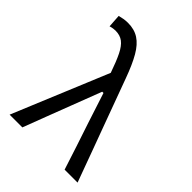

<svg xmlns="http://www.w3.org/2000/svg" viewBox="-212 -850 959 959"><g transform="rotate(45 267.0 -371.0)"><path d="M28.5 0Q56.5 -67.5 86.8 -140.5Q117 -213.5 145.5 -282Q167 -334 190.8 -391.2Q214.5 -448.5 238 -505Q217 -565.5 199 -602Q181 -638.5 159.5 -654.8Q138 -671 106 -671Q100.5 -671 90.8 -669.8Q81 -668.5 69.5 -665L65 -734Q78 -737.5 92.5 -740Q107 -742.5 122.5 -742.5Q168 -742.5 200.2 -721.5Q232.5 -700.5 258.2 -656Q284 -611.5 310 -540L404.5 -283Q429 -217 446.5 -169.2Q464 -121.5 478.5 -81.8Q493 -42 508.5 0H417Q397 -62 376.8 -123.8Q356.5 -185.5 335.5 -248L283.5 -408H274.5L212 -245Q187.5 -181 164.2 -120.2Q141 -59.5 118.5 0Z"/></g></svg>

Font: Commissioner
Style: Regular
Weight: 400
Designer: Kostas Bartsokas
Foundry: Kostas Bartsokas
Version: Version 1.000; ttfautohint (v1.8.3)